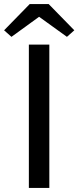

<svg xmlns="http://www.w3.org/2000/svg" viewBox="-52 -918 383 938"><path d="M189 0H89V-700H189ZM-32 -770 93 -898H186L311 -770L275 -738L139 -836L4 -738Z"/></svg>

Font: Voces
Style: Regular
Weight: 400
Designer: Ana Paula Megda, Pablo Ugerman
Foundry: Ana Paula Megda, Pablo Ugerman
Version: Version 1.003